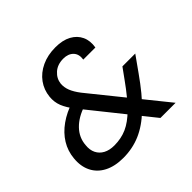

<svg xmlns="http://www.w3.org/2000/svg" viewBox="-174 -900 1100 1100"><g transform="rotate(-45 376.0 -350.0)"><path d="M548 0 243 -381Q209 -424 195 -459.5Q181 -495 185 -535Q190 -586 219 -626Q248 -666 297 -689Q346 -712 409 -712Q467 -712 505.5 -691Q544 -670 561 -633.5Q578 -597 570 -549H472Q478 -589 456 -611.5Q434 -634 395 -634Q347 -634 317 -607Q287 -580 283 -542Q281 -514 292 -486Q303 -458 329 -424L671 0ZM236 12Q168 12 120.5 -12.5Q73 -37 50.5 -82Q28 -127 34 -187Q39 -242 67 -287.5Q95 -333 143.5 -367.5Q192 -402 256 -422L293 -433L330 -370L291 -357Q221 -335 180 -292.5Q139 -250 135 -193Q131 -157 144 -130.5Q157 -104 184 -89.5Q211 -75 250 -75Q306 -75 352 -95.5Q398 -116 445 -163Q471 -189 498.5 -222.5Q526 -256 556 -298L603 -363H707L641 -270Q605 -219 571 -177.5Q537 -136 502 -103Q441 -44 376 -16Q311 12 236 12Z"/></g></svg>

Font: DM Sans 12pt Medium
Style: Italic
Weight: 500
Italic angle: -10°
Version: Version 4.004;gftools[0.9.30]